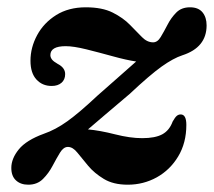

<svg xmlns="http://www.w3.org/2000/svg" viewBox="-20 -494 586 526"><path d="M490.5 -152Q490.5 -102.5 468.2 -65.5Q446 -28.5 409.5 -8.2Q373 12 330 12Q290.5 12 264.5 -3.8Q238.5 -19.5 221.5 -39.8Q204.5 -60 192 -75.8Q179.5 -91.5 166 -91.5Q154 -91.5 144.5 -76Q135 -60.5 124.2 -40Q113.5 -19.5 97.8 -3.8Q82 12 57.5 12Q36.5 12 23.8 0.2Q11 -11.5 11 -34Q11 -59.5 31.5 -84.8Q52 -110 100 -127.5Q132 -138.5 164.8 -162Q197.5 -185.5 247 -232Q283.5 -264 310 -287.5Q336.5 -311 353 -325.5Q326 -329.5 289 -339.8Q252 -350 216.8 -358.8Q181.5 -367.5 160 -367.5Q118 -367.5 118 -343Q118 -337 122.2 -331.2Q126.5 -325.5 138 -319Q158.5 -308.5 158.5 -291Q158.5 -276 148.5 -267.2Q138.5 -258.5 121.5 -258.5Q96 -258.5 79.8 -276.2Q63.5 -294 63.5 -327.5Q63.5 -364 81.8 -397.8Q100 -431.5 134 -452.8Q168 -474 215 -474Q260 -474 288.8 -459.5Q317.5 -445 336 -426Q354.5 -407 368.8 -392.5Q383 -378 399.5 -378Q411.5 -378 420.2 -392.5Q429 -407 438.8 -426Q448.5 -445 462.8 -459.5Q477 -474 500.5 -474Q523.5 -474 534.8 -460.2Q546 -446.5 546 -424.5Q546 -364 479.5 -342.5Q455 -334.5 423 -311.8Q391 -289 335 -236.5Q293 -201 265.8 -177.8Q238.5 -154.5 221 -139.5Q254 -136.5 295.2 -126Q336.5 -115.5 369.5 -115.5Q405 -115.5 424.5 -126Q444 -136.5 453 -161Q459.5 -172.5 464.2 -176.5Q469 -180.5 475 -180.5Q490.5 -180.5 490.5 -152Z"/></svg>

Font: Fraunces 9pt SemiBold
Style: Italic
Weight: 600
Italic angle: -16°
Version: Version 1.000;[b76b70a41]